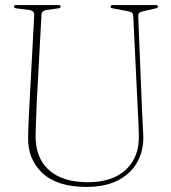

<svg xmlns="http://www.w3.org/2000/svg" viewBox="-20 -720 671 755"><path d="M522 -284 504 -657.5Q503.5 -665 499.2 -669.2Q495 -673.5 483 -676L424.5 -687Q415 -688 415 -694Q415 -700 423.5 -700H592.5Q601 -700 601 -694Q601 -688 589.5 -686.5L540 -675Q522.5 -672 523.5 -656.5L538.5 -286.5Q539.5 -261 541 -236.2Q542.5 -211.5 543.5 -185.5Q545 -128 520 -82.8Q495 -37.5 444.8 -11.2Q394.5 15 320 15Q204.5 15 146.5 -39.8Q88.5 -94.5 90.5 -180Q90.5 -196 91.5 -220.5Q92.5 -245 93.8 -270.2Q95 -295.5 96 -313L114.5 -660Q115.5 -677.5 96 -680.5L45 -687Q35 -688.5 35 -694Q35 -700 43.5 -700H210Q218.5 -700 218.5 -694Q218.5 -688.5 208.5 -687L161.5 -680.5Q143.5 -677.5 143 -660L124.5 -317.5Q122.5 -278 121.8 -246Q121 -214 120 -189Q118.5 -100 172 -51.8Q225.5 -3.5 325.5 -3.5Q422.5 -3.5 475.5 -53.2Q528.5 -103 526 -188.5Q525.5 -217 524.2 -240.8Q523 -264.5 522 -284Z"/></svg>

Font: Fraunces 144pt S050 Thin
Style: Regular
Weight: 100
Version: Version 1.000; ttfautohint (v1.8.3)